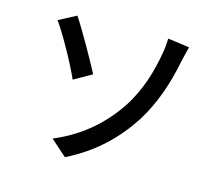

<svg xmlns="http://www.w3.org/2000/svg" viewBox="-105 -857 1150 1011"><g transform="rotate(15 470.0 -352.0)"><path d="M284 -19 328 20C479 -54 585 -161 659 -276C728 -385 765 -504 788 -617C792 -638 802 -677 810 -708L751 -716L692 -724C692 -704 689 -663 682 -630C666 -545 638 -434 568 -327C498 -223 395 -122 240 -58ZM183 -539C212 -488 241 -432 262 -385L310 -412L359 -440C325 -505 243 -651 199 -717L104 -667C125 -638 154 -591 183 -539Z"/></g></svg>

Font: GenSekiGothic2 TW M
Style: Regular
Weight: 500
Version: Version 2.100;PS 2.1;hotconv 16.6.51;makeotf.lib2.5.65220 DE